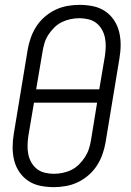

<svg xmlns="http://www.w3.org/2000/svg" viewBox="-20 -763 540 791"><path d="M202 8Q173 8 146 2.5Q119 -3 97 -17.5Q75 -32 60 -54Q45 -76 38.5 -102Q32 -128 32 -156Q32 -184 37 -213L94 -558Q98 -582 106.5 -606.5Q115 -631 129 -653Q143 -675 163.5 -693Q184 -711 208 -722.5Q232 -734 257.5 -738.5Q283 -743 307 -743Q336 -743 363 -737.5Q390 -732 412 -717.5Q434 -703 449 -681Q464 -659 470.5 -633Q477 -607 477 -579Q477 -551 472 -522L415 -177Q411 -153 402.5 -128.5Q394 -104 380 -82Q366 -60 345.5 -42Q325 -24 301 -12.5Q277 -1 251.5 3.5Q226 8 202 8ZM389 -395 412 -531Q415 -551 415.5 -570Q416 -589 412.5 -607Q409 -625 400 -641Q391 -657 377 -668Q363 -679 344.5 -683.5Q326 -688 307 -688Q289 -688 270 -684Q251 -680 234 -671.5Q217 -663 203 -649Q189 -635 178.5 -618.5Q168 -602 163 -584.5Q158 -567 155 -549L129 -395ZM202 -47Q220 -47 239 -51Q258 -55 275 -63.5Q292 -72 306 -86Q320 -100 330.5 -116.5Q341 -133 346.5 -150.5Q352 -168 355 -186L380 -340H120L97 -204Q94 -184 93.5 -165Q93 -146 96.5 -128Q100 -110 109 -94Q118 -78 132 -67Q146 -56 164.5 -51.5Q183 -47 202 -47Z"/></svg>

Font: Iosevka Curly Light
Style: Italic
Weight: 300
Italic angle: -9°
Monospace: yes
Designer: Belleve Invis
Foundry: Belleve Invis
Version: Version 22.1.2; ttfautohint (v1.8.4)